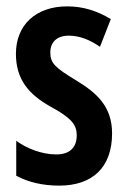

<svg xmlns="http://www.w3.org/2000/svg" viewBox="-20 -573 401 603"><path d="M332 -154C332 -237 286 -280 220 -320C154 -360 138 -374 138 -408C138 -441 159 -461 196 -461C231 -461 264 -447 294 -426L328 -513C285 -539 241 -553 191 -553C93 -553 30 -495 30 -404C30 -323 71 -276 139 -238C205 -202 221 -181 221 -148C221 -109 198 -88 157 -88C111 -88 63 -107 31 -131V-21C68 -1 114 10 166 10C270 10 332 -47 332 -154Z"/></svg>

Font: Noto Sans Arabic UI XCn SmBd
Style: Regular
Weight: 600
Width: 2
Designer: Monotype Design Team, Nadine Chahine and Nizar Qandah
Foundry: Monotype Imaging Inc.
Version: Version 2.010